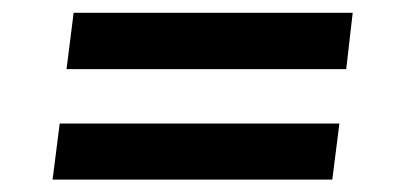

<svg xmlns="http://www.w3.org/2000/svg" viewBox="-20 -488 620 303"><path d="M96.2 -467.8H536.6L526.4 -378.9H85ZM74.2 -293H515.6L504.4 -204.6H63Z"/></svg>

Font: Lato-BoldItalic
Style: Bold Italic
Weight: 700
Italic angle: -7°
Designer: Lukasz Dziedzic
Foundry: tyPoland Lukasz Dziedzic
Version: Version 1.104; Western+Polish opensource